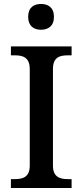

<svg xmlns="http://www.w3.org/2000/svg" viewBox="-20 -948 416 968"><path d="M187 -798C222 -798 252 -816 252 -863C252 -911 222 -928 187 -928C151 -928 122 -911 122 -863C122 -816 151 -798 187 -798ZM35 0H341V-45H322C281 -45 247 -56 247 -113V-600C247 -659 280 -669 322 -669H341V-714H35V-669H55C95 -669 130 -659 130 -600V-113C130 -55 95 -45 55 -45H35Z"/></svg>

Font: Noto Serif Ethiopic Medium
Style: Regular
Weight: 500
Designer: Monotype Design Team
Foundry: Monotype Imaging Inc.
Version: Version 2.102